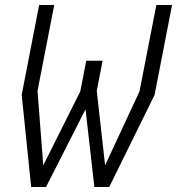

<svg xmlns="http://www.w3.org/2000/svg" viewBox="-20 -750 710 770"><path d="M105 0H164.5L323 -311.5L358.5 0H418L600 -369.5L670 -730H607L539.5 -383.5L401.5 -87L368 -385.5L391.5 -506.5H326L302 -383.5L153.5 -87L130.5 -385.5L197.5 -730H137L67 -369.5Z"/></svg>

Font: Monaspace Krypton ExtraLight
Style: Italic
Weight: 200
Italic angle: -11°
Designer: Riley Cran & the Lettermatic Team
Foundry: Lettermatic
Version: Version 1.101 (Monaspace Krypton)